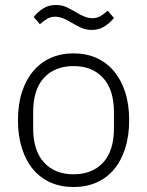

<svg xmlns="http://www.w3.org/2000/svg" viewBox="-20 -738 590 770"><path d="M275 12Q224 12 183 -6Q142 -24 113 -58.5Q84 -93 68 -143Q52 -193 52 -256Q52 -319 68 -368.5Q84 -418 113 -452.5Q142 -487 183 -505.5Q224 -524 275 -524Q326 -524 367 -505.5Q408 -487 437 -452.5Q466 -418 482 -368.5Q498 -319 498 -256Q498 -193 482 -143Q466 -93 437 -58.5Q408 -24 367 -6Q326 12 275 12ZM275 -39Q350 -39 393.5 -86Q437 -133 437 -224V-288Q437 -378 393.5 -425.5Q350 -473 275 -473Q200 -473 156.5 -426Q113 -379 113 -288V-224Q113 -134 156.5 -86.5Q200 -39 275 -39ZM348 -618Q325 -618 307 -626Q289 -634 269 -646Q246 -660 230.5 -665.5Q215 -671 201 -671Q184 -671 170 -663Q156 -655 140 -641L115 -670Q131 -690 153 -704Q175 -718 204 -718Q227 -718 245 -710Q263 -702 283 -690Q306 -676 321.5 -670.5Q337 -665 351 -665Q368 -665 382 -673Q396 -681 412 -695L437 -666Q421 -646 399 -632Q377 -618 348 -618Z"/></svg>

Font: IBM Plex Sans Thai Light
Style: Regular
Weight: 300
Designer: Mike Abbink, Paul van der Laan, Pieter van Rosmalen, Ben Mitchell, Mark Frömberg
Foundry: Bold Monday
Version: Version 1.2